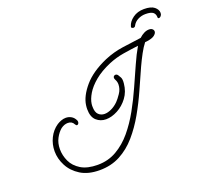

<svg xmlns="http://www.w3.org/2000/svg" viewBox="-142 -901 1312 1211"><g transform="rotate(-20 514.5 -295.0)"><path d="M938 -725Q985 -725 1007 -707Q1029 -689 1029 -666Q1029 -655 1022.5 -647Q1016 -639 1008 -639Q1001 -639 1001 -646Q1001 -669 986.5 -680.5Q972 -692 936 -692Q909 -692 885.5 -680Q862 -668 851 -647Q848 -640 843.5 -638Q839 -636 835 -636Q833 -636 827 -639Q821 -642 824 -651Q832 -680 863 -702.5Q894 -725 938 -725ZM330 135Q253 135 202.5 103.5Q152 72 127 24Q102 -24 102 -74Q102 -121 122.5 -162.5Q143 -204 180 -229Q194 -238 209.5 -243.5Q225 -249 240 -249Q259 -249 276 -239.5Q293 -230 303 -209Q305 -205 305 -198Q305 -191 301 -186Q297 -181 292 -181Q286 -181 281 -190Q269 -214 241 -214Q217 -214 194 -197Q172 -179 155 -147.5Q138 -116 138 -75Q138 -33 156.5 7Q175 47 217.5 73Q260 99 330 99Q400 99 457 66Q514 33 559.5 -21.5Q605 -76 642.5 -143.5Q680 -211 711 -281Q742 -351 770 -413Q797 -474 824 -520Q773 -514 721.5 -505.5Q670 -497 622 -477Q556 -449 513.5 -413.5Q471 -378 449.5 -342Q428 -306 424 -276Q423 -271 423 -266Q423 -261 423 -256Q423 -220 439.5 -204Q456 -188 480 -188Q502 -188 527 -200Q552 -212 573 -233Q587 -247 606 -275Q625 -303 625 -334Q625 -352 616 -368Q612 -375 612 -382Q612 -389 617 -393Q622 -397 628 -397Q636 -397 642 -390Q648 -381 655 -368Q662 -355 659 -327Q654 -274 625 -235Q596 -196 555.5 -174.5Q515 -153 477 -153Q440 -153 413 -177Q386 -201 386 -254Q386 -260 386.5 -266.5Q387 -273 388 -280Q396 -338 450 -401.5Q504 -465 608 -510Q668 -535 731 -544Q794 -553 857 -561Q873 -576 890 -584.5Q907 -593 924 -593Q938 -593 946 -586Q954 -579 954 -569Q954 -557 938.5 -544.5Q923 -532 885 -527Q880 -526 874 -526Q855 -502 835.5 -466Q816 -430 798 -391Q768 -324 735.5 -251Q703 -178 664 -109.5Q625 -41 577 14.5Q529 70 468 102.5Q407 135 330 135Z"/></g></svg>

Font: Meow Script
Style: Regular
Weight: 400
Designer: Robert E. Leuschke
Foundry: Robert E. Leuschke
Version: Version 1.010; ttfautohint (v1.8.3)